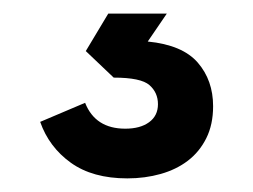

<svg xmlns="http://www.w3.org/2000/svg" viewBox="-20 -30 372 282"><path d="M167 232Q116 232 84 209Q52 186 39 149L105 121Q120 159 164 159Q186 159 199 149.5Q212 140 212 123Q212 106 199.5 95Q187 84 147 84L106 45L139 -10H225L197 31Q248 36 270.5 62Q293 88 293 126Q293 153 283 173Q273 193 256 206Q239 219 216 225.5Q193 232 167 232Z"/></svg>

Font: Geist
Style: Bold
Weight: 400
Designer: Basement.studio, Andrés Briganti, Mateo Zaragoza
Foundry: Basement.studio, Vercel, Andrés Briganti, Guido Ferreyra, Mateo Zaragoza
Version: Version 1.401